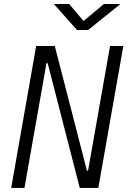

<svg xmlns="http://www.w3.org/2000/svg" viewBox="-20 -918 626 938"><path d="M369.6 0H460.4L582.5 -693.4H517.6L410.2 -84H404.8L247.6 -693.4H156.7L34.7 0H99.6L207 -609.4H212.9ZM356 -771.5H410.6L568.4 -898.4H487.8L388.2 -815.4L317.9 -898.4H243.2Z"/></svg>

Font: Cascadia Mono NF Light
Style: Italic
Weight: 300
Italic angle: -10°
Monospace: yes
Designer: Aaron Bell
Foundry: Saja Typeworks
Version: Version 2404.023